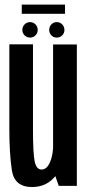

<svg xmlns="http://www.w3.org/2000/svg" viewBox="-20 -786 372 812"><path d="M228.5 0H305V-598H204.5V-68ZM119.5 -598.5H19.5V-239Q19.5 -136.5 30.2 -65.8Q41 5 115.5 5Q179 5 216.8 -44.5Q254.5 -94 254.5 -162L205 -177Q205 -131 191.5 -100Q178 -69 156 -69Q133.5 -69 126.5 -104Q119.5 -139 119.5 -239.5ZM107 -627Q120.5 -627 130 -636.5Q139.5 -646 139.5 -659.5Q139.5 -673 130 -682.8Q120.5 -692.5 107 -692.5Q93.5 -692.5 84 -682.8Q74.5 -673 74.5 -659.5Q74.5 -646 84 -636.5Q93.5 -627 107 -627ZM220 -627Q234 -627 243.2 -636.5Q252.5 -646 252.5 -659.5Q252.5 -673 243.2 -682.8Q234 -692.5 220 -692.5Q206.5 -692.5 197.2 -682.8Q188 -673 188 -659.5Q188 -646 197.2 -636.5Q206.5 -627 220 -627ZM72 -727.5H255V-766.5H72Z"/></svg>

Font: Anybody ExtraCondensed Medium
Style: Regular
Weight: 500
Width: 2
Version: Version 1.113;gftools[0.9.25]